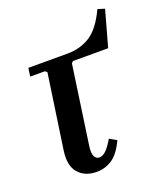

<svg xmlns="http://www.w3.org/2000/svg" viewBox="-117 -672 644 759"><g transform="rotate(-20 205.5 -292.0)"><path d="M221 -434 214 -427H111L103 -434H41L46 -469H210Q265 -469 306.5 -495.5Q348 -522 382 -594L411 -585L369 -434ZM214 -427 167 -100Q162 -67 169 -53.5Q176 -40 189 -40Q205 -40 220 -56Q235 -72 249 -97L279 -80Q255 -29 225.5 -9.5Q196 10 160 10Q111 10 83.5 -21.5Q56 -53 66 -118L111 -427Z"/></g></svg>

Font: Brygada 1918 SemiBold
Style: Italic
Weight: 600
Italic angle: -8°
Designer: Mateusz Machalski | Borys Kosmynka | Przemek Hoffer
Foundry: NIEPODLEGLA 2018
Version: Version 3.006